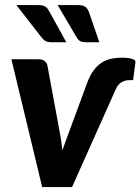

<svg xmlns="http://www.w3.org/2000/svg" viewBox="-20 -754 566 774"><path d="M26 0ZM26 -515H136.5Q151 -515 159.8 -508Q168.5 -501 171 -490.5L219.5 -228Q228 -186.5 231.5 -148Q238.5 -167 245.5 -187Q252.5 -207 260.5 -228L330.5 -417.5Q342.5 -450.5 357.8 -470.8Q373 -491 391.2 -502.2Q409.5 -513.5 429.8 -517.5Q450 -521.5 472 -521.5Q489.5 -521.5 500.2 -519.5Q511 -517.5 517 -514.8Q523 -512 524.8 -508.8Q526.5 -505.5 526 -503L516.5 -431H502.5Q484.5 -431 470 -422.5Q455.5 -414 447 -395L270.5 0H150ZM295 -733.5Q314.5 -733.5 323.8 -726.5Q333 -719.5 338.5 -705.5L380.5 -583.5H329Q314.5 -583.5 305.5 -587.2Q296.5 -591 289.5 -602.5L212.5 -733.5ZM136.5 -733.5Q146.5 -733.5 153.2 -731.5Q160 -729.5 164.8 -726Q169.5 -722.5 173 -717.2Q176.5 -712 180 -705.5L247.5 -583.5H188Q173.5 -583.5 165 -587.8Q156.5 -592 148 -602.5L46 -733.5Z"/></svg>

Font: Lato Heavy
Style: Italic
Weight: 800
Italic angle: -7°
Designer: Lukasz Dziedzic
Foundry: tyPoland Lukasz Dziedzic
Version: Version 2.007; 2014-02-27